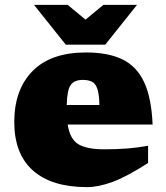

<svg xmlns="http://www.w3.org/2000/svg" viewBox="-20 -752 681 787"><path d="M332.5 -537Q423.5 -537 482 -508.5Q540.5 -480 570.8 -415.2Q601 -350.5 605.5 -241.5H257.5Q266.5 -182 301 -161Q335.5 -140 407.5 -140Q461 -140 503.5 -143.5Q546 -147 587 -154.5V-84Q500 -28 441.8 -6.5Q383.5 15 336.5 15Q192 15 115.2 -53Q38.5 -121 38.5 -252Q38.5 -384 113.2 -460.5Q188 -537 332.5 -537ZM319 -424.5Q285 -424.5 270 -404Q255 -383.5 253.5 -321.5H387.5Q386.5 -366 379 -388Q371.5 -410 356.8 -417.2Q342 -424.5 319 -424.5ZM541.5 -732 411.5 -569H249.5L119.5 -732H257.5L330.5 -671.5L403.5 -732Z"/></svg>

Font: Newsreader Caption ExtraBold
Style: Regular
Weight: 800
Designer: Hugues Gentile
Foundry: Production Type
Version: Version 1.001